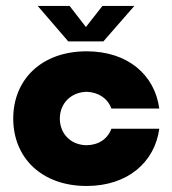

<svg xmlns="http://www.w3.org/2000/svg" viewBox="-20 -615 578 644"><path d="M209 -476.1H326.7L430.7 -595.2H323.7L268.1 -524.4L213.4 -595.2H106.4ZM270.5 8.8C408.2 8.8 499 -70.8 514.2 -183.1H353.5C341.8 -149.9 311 -128.4 270.5 -127.9C217.8 -128.4 180.7 -166 180.7 -217.3C180.7 -268.1 217.8 -305.7 270.5 -307.1C311 -305.7 341.8 -284.2 353.5 -251H514.2C499 -364.3 408.2 -442.9 270.5 -442.9C119.6 -442.9 24.4 -348.6 24.4 -217.3C24.4 -85.9 119.6 8.8 270.5 8.8Z"/></svg>

Font: Now Black
Style: Regular
Weight: 400
Designer: Alfredo Marco Pradil
Foundry: Alfredo Marco Pradil
Version: Version 1.200;hotconv 1.0.109;makeotfexe 2.5.65596